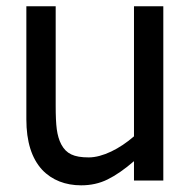

<svg xmlns="http://www.w3.org/2000/svg" viewBox="-20 -565 598 601"><path d="M491.2 -545.4H399.4V-138.2C354.5 -99.1 300.8 -72.3 257.8 -72.3C210.4 -72.3 187.5 -84 171.9 -112.8C164.6 -126.5 160.2 -142.6 157.7 -160.6C155.3 -178.7 154.3 -203.1 154.3 -234.9V-545.4H62.5V-191.4C62.5 -121.6 79.1 -69.3 111.8 -33.7C142.6 -1 185.1 15.1 233.9 15.1C263.7 15.1 291.5 9.3 316.9 -3.4C341.8 -15.6 369.6 -34.7 399.4 -60.5V0H491.2Z"/></svg>

Font: SG Kara Light
Style: Regular
Weight: 400
Designer: Damoon Khanjanzadeh
Version: Version 1.000